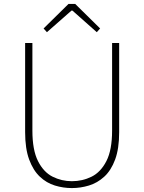

<svg xmlns="http://www.w3.org/2000/svg" viewBox="-20 -945 734 978"><path d="M346 13Q302 13 259.5 0Q217 -13 183 -45Q149 -77 128.5 -132.5Q108 -188 108 -272V-726H145V-280Q145 -181 173.5 -124.5Q202 -68 248 -45Q294 -22 346 -22Q400 -22 446.5 -45Q493 -68 522 -124.5Q551 -181 551 -280V-726H587V-272Q587 -188 566.5 -132.5Q546 -77 511 -45Q476 -13 433 0Q390 13 346 13ZM219 -781 202 -800 329 -925H363L490 -800L473 -781L349 -891H344Z"/></svg>

Font: Noto Sans SC Thin
Style: Regular
Weight: 100
Designer: Ryoko NISHIZUKA 西塚涼子 (kana, bopomofo & ideographs); Paul D. Hunt (Latin, Greek & Cyrillic); Sandoll Communications 산돌커뮤니
Foundry: Adobe
Version: Version 2.004-H2;hotconv 1.0.118;makeotfexe 2.5.65603